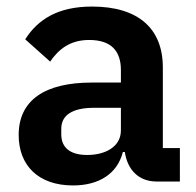

<svg xmlns="http://www.w3.org/2000/svg" viewBox="-20 -554 599 586"><path d="M203 12C281 12 338 -23 355 -90H361C369 -36 403 0 458 0H529V-102H477V-348C477 -467 402 -534 261 -534C156 -534 95 -494 57 -434L133 -366C158 -402 192 -432 252 -432C320 -432 349 -398 349 -340V-302H260C118 -302 37 -249 37 -142C37 -49 97 12 203 12ZM246 -81C196 -81 167 -102 167 -144V-161C167 -202 200 -225 267 -225H349V-156C349 -107 303 -81 246 -81Z"/></svg>

Font: IBM Plex Thai Looped SemiBold
Style: Regular
Weight: 600
Designer: Mike Abbink, Paul van der Laan, Pieter van Rosmalen, Ben Mitchell, Mark Frömberg
Foundry: Bold Monday
Version: Version 1.0